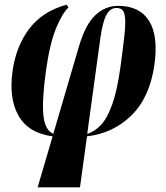

<svg xmlns="http://www.w3.org/2000/svg" viewBox="-20 -574 708 821"><path d="M141 227 205 9Q101 -5 59 -79.5Q17 -154 34 -272Q49 -377 105.5 -451.5Q162 -526 265 -554L273 -542Q247 -519 220 -453.5Q193 -388 177 -275Q159 -146 165.5 -81.5Q172 -17 208 -2L318 -377Q346 -471 388.5 -510Q431 -549 485 -549Q577 -549 617.5 -484.5Q658 -420 640 -295Q620 -157 542 -80.5Q464 -4 352 9L322 227ZM410 -417 353 -2Q385 -11 412 -40Q439 -69 460 -128Q481 -187 495 -287Q506 -368 511.5 -418Q517 -468 515 -494.5Q513 -521 504 -530.5Q495 -540 478 -540Q452 -540 436 -512Q420 -484 410 -417Z"/></svg>

Font: Noto Serif Display ExtraCondensed ExtraBold
Style: Italic
Weight: 800
Width: 2
Italic angle: -12°
Designer: Monotype Design Team
Foundry: Monotype Imaging Inc.
Version: Version 2.009